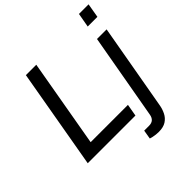

<svg xmlns="http://www.w3.org/2000/svg" viewBox="-235 -891 1242 1242"><g transform="rotate(-45 385.5 -270.5)"><path d="M40.2 0 160.2 -686H255.3L149.8 -83.1H491L476.5 0ZM665.4 -625.4 682.8 -723H770.8L754 -625.4ZM509.2 182Q497 182 483.1 180.5Q469.3 178.9 457.3 176.3Q445.3 173.8 437.1 170.7L447.5 109.1H491.9Q515.8 109.1 529.2 97.2Q542.6 85.3 546.6 61.9L650.8 -526H738.8L634.5 64.5Q629.5 94.2 616 121.3Q602.6 148.4 577 165.2Q551.3 182 509.2 182Z"/></g></svg>

Font: Archivo Variable SemiBold
Style: Italic
Weight: 600
Italic angle: -10°
Designer: Hector Gatti
Foundry: Omnibus-Type
Version: Version 2.001